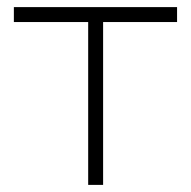

<svg xmlns="http://www.w3.org/2000/svg" viewBox="-20 -520 537 540"><path d="M228 -458H19V-500H478V-458H270V0H228Z"/></svg>

Font: Bellota Text Light
Style: Regular
Weight: 300
Designer: Kemie Guaida
Foundry: Kemie Guaida
Version: Version 4.001